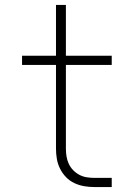

<svg xmlns="http://www.w3.org/2000/svg" viewBox="-20 -755 540 775"><path d="M361 0Q340 0 319.5 -3.5Q299 -7 280 -16Q261 -25 246.5 -40Q232 -55 222.5 -74Q213 -93 209.5 -113.5Q206 -134 206 -155V-493H69V-530H206V-735H246V-530H431V-493H246V-155Q246 -139 248.5 -123.5Q251 -108 257.5 -94Q264 -80 275 -68.5Q286 -57 300 -49.5Q314 -42 329.5 -39.5Q345 -37 361 -37H431V0Z"/></svg>

Font: iosevka_custom_sans_ss08 XLt
Style: Regular
Weight: 200
Designer: Belleve Invis
Foundry: Belleve Invis
Version: Version 10.3.0; ttfautohint (v1.8.3)